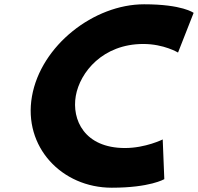

<svg xmlns="http://www.w3.org/2000/svg" viewBox="-20 -860 923 895"><path d="M745.9 -25 738.5 -210C738.5 -210 658.5 -170 562.5 -170C373.5 -170 313.8 -302 333.3 -413C352.7 -523 459 -655 648 -655C744 -655 809.9 -615 809.9 -615L882.6 -800C882.6 -800 830.6 -840 651.6 -840C417.6 -840 170.8 -648 129 -411C87.4 -175 267.9 15 500.9 15C679.9 15 745.9 -25 745.9 -25Z"/></svg>

Font: Hussar Wysoki
Style: Obl
Weight: 700
Foundry: Cannot Into Space Fonts
Version: Version 0.92